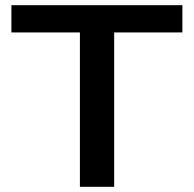

<svg xmlns="http://www.w3.org/2000/svg" viewBox="-20 -720 747 740"><path d="M288 0V-595H24V-700H683V-595H420V0Z"/></svg>

Font: Panamera
Style: Bold
Weight: 700
Designer: Bastien Sozeau
Foundry: NBR — Bastien Sozeau
Version: Version 3.002; ttfautohint (v1.8.4.7-5d5b);gftools[0.9.33]